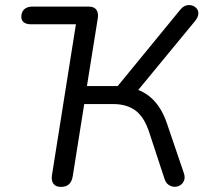

<svg xmlns="http://www.w3.org/2000/svg" viewBox="-20 -731 811 758"><path d="M220.5 6.9Q200.6 6.9 191.2 -5.2Q181.8 -17.3 185.2 -39.7L279.7 -635.1H102.6Q84.1 -635.1 74.1 -642.8Q64.2 -650.6 64.2 -664.2Q64.2 -683.7 75.8 -694.3Q87.5 -705 106.9 -705H330.7Q351 -705 360.2 -692.9Q369.4 -680.7 366 -658.4L323.2 -391.2H451.3L431.5 -375.2L691.5 -692.5Q702.2 -705.6 714.6 -709.2Q727 -712.9 738.4 -709.2Q749.8 -705.6 756.8 -696.9Q763.9 -688.1 762.9 -675.5Q761.9 -662.9 750.2 -648.2L513.8 -361.3L476.8 -387.7Q536.1 -380.9 576.5 -345Q616.8 -309 638.8 -244.6L705.6 -48.3Q711.4 -31.8 707 -19.5Q702.7 -7.1 692.5 -0.3Q682.3 6.5 669.7 6.4Q657 6.4 645.9 -1.1Q634.8 -8.6 629.4 -25.2L569.7 -206.7Q550 -268.3 515.5 -294.2Q481 -320.2 426.2 -320.2H312.5L267.1 -35Q263.7 -14 252.3 -3.6Q240.9 6.9 220.5 6.9Z"/></svg>

Font: Nunito ExtraLight
Style: Italic
Weight: 200
Italic angle: -9°
Designer: Vernon Adams
Foundry: Vernon Adams
Version: Version 3.602